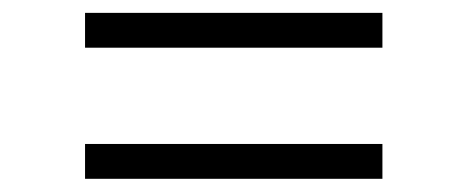

<svg xmlns="http://www.w3.org/2000/svg" viewBox="-20 -437 707 291"><path d="M108.9 -417.5H559.6V-364.7H108.9ZM108.9 -218.8H559.6V-166H108.9Z"/></svg>

Font: Selawik Semilight
Style: Regular
Weight: 300
Designer: Aaron Bell
Foundry: Microsoft Corporation
Version: Version 1.01